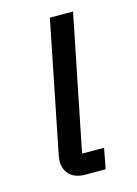

<svg xmlns="http://www.w3.org/2000/svg" viewBox="-87 -566 438 616"><g transform="rotate(-15 132.0 -258.0)"><path d="M187 0 200 -68H127L217 -516H140L54 -86C52 -76 51 -69 51 -63C51 -26 74 0 120 0Z"/></g></svg>

Font: LVC Sans
Style: Italic
Weight: 400
Italic angle: -11.31°
Designer: Mike Abbink, Paul van der Laan, Pieter van Rosmalen
Foundry: Bold Monday
Version: Version 3.0